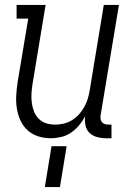

<svg xmlns="http://www.w3.org/2000/svg" viewBox="-20 -550 540 775"><path d="M185 8Q158 8 133.5 0Q109 -8 91 -24.5Q73 -41 62.5 -64Q52 -87 48 -112.5Q44 -138 45.5 -164.5Q47 -191 51 -218L94 -475H47V-530H164L111 -209Q108 -190 107 -171Q106 -152 108.5 -134Q111 -116 117.5 -99.5Q124 -83 136.5 -70.5Q149 -58 166 -52.5Q183 -47 202 -47Q220 -47 237 -51Q254 -55 270 -64.5Q286 -74 298.5 -88Q311 -102 320 -118Q329 -134 334 -150.5Q339 -167 342 -185L399 -530H460L386 -84Q385 -76 386 -69Q387 -62 391.5 -57Q396 -52 402.5 -49.5Q409 -47 417 -47H430V8H407Q389 8 371 3Q353 -2 341 -14Q329 -26 325 -44.5Q321 -63 324 -81Q314 -62 299.5 -44.5Q285 -27 266.5 -14.5Q248 -2 226.5 3Q205 8 185 8ZM161 205 188 40H249L222 205Z"/></svg>

Font: Iosevka Slab Light
Style: Italic
Weight: 300
Italic angle: -9°
Monospace: yes
Designer: Belleve Invis
Foundry: Belleve Invis
Version: Version 11.1.1; ttfautohint (v1.8.3)